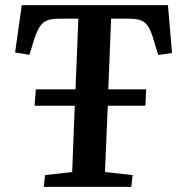

<svg xmlns="http://www.w3.org/2000/svg" viewBox="-20 -730 693 750"><path d="M151 0 156 -46 262 -58 272 -317H115L120 -381H275L286 -657H214Q187 -657 169 -652Q151 -647 138 -629.5Q125 -612 113 -575L95 -516L39 -525L65 -710H636L652 -523L598 -515L581 -571Q571 -607 559.5 -625.5Q548 -644 530 -650.5Q512 -657 483 -657H414L403 -381H551L548 -317H401L390 -58L498 -46L493 0Z"/></svg>

Font: Literata 36pt SemiBold
Style: Italic
Weight: 600
Italic angle: -2°
Designer: Latin by Veronika Burian and Jose Scaglione. Greek by Irene Vlachou. Cyrillic by Vera Evstafieva
Foundry: TypeTogether
Version: Version 3.002